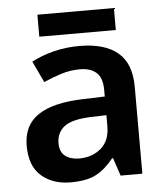

<svg xmlns="http://www.w3.org/2000/svg" viewBox="-51 -744 693 800"><g transform="rotate(-5 295.0 -344.0)"><path d="M297 -553Q403 -553 458 -507Q513 -461 513 -364V0H422L397 -75H393Q358 -31 319 -10.5Q280 10 212 10Q139 10 91 -31Q43 -72 43 -158Q43 -243 105 -285Q167 -327 292 -331L385 -334V-361Q385 -412 360.5 -434Q336 -456 292 -456Q251 -456 213 -444Q175 -432 139 -416L97 -505Q138 -527 189.5 -540Q241 -553 297 -553ZM320 -254Q239 -251 207.5 -225.5Q176 -200 176 -157Q176 -120 198.5 -103Q221 -86 256 -86Q311 -86 348 -117.5Q385 -149 385 -210V-256ZM455 -698V-606H135V-698Z"/></g></svg>

Font: Noto Sans Nag Mundari SemiBold
Style: Regular
Weight: 600
Version: Version 1.000